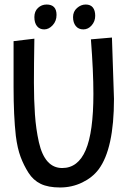

<svg xmlns="http://www.w3.org/2000/svg" viewBox="-20 -823 564 849"><path d="M475 -657 484 -386Q484 -165 416 -74Q389 -38 343.5 -16Q298 6 245.5 6Q193 6 160 -10Q127 -26 106 -59Q85 -92 71 -129.5Q57 -167 50 -222Q40 -311 40 -438V-641L132 -652Q130 -534 130 -458Q130 -382 134.5 -317Q139 -252 152 -194Q178 -80 255 -80Q325 -80 359 -159.5Q393 -239 393 -408Q393 -508 382 -649ZM348.5 -693Q327 -693 315 -708Q303 -723 303 -747.5Q303 -772 320.5 -787.5Q338 -803 359 -803Q380 -803 390.5 -790Q401 -777 401 -753Q401 -729 385.5 -711Q370 -693 348.5 -693ZM186 -803Q230 -803 230 -757Q230 -730 213 -711.5Q196 -693 175.5 -693Q155 -693 143.5 -707.5Q132 -722 132 -747.5Q132 -773 148 -788Q164 -803 186 -803Z"/></svg>

Font: Fresca
Style: Regular
Weight: 400
Designer: Iván Moreno
Foundry: Fontstage
Version: Version 1.001